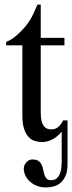

<svg xmlns="http://www.w3.org/2000/svg" viewBox="-20 -615 319 851"><path d="M279.3 113.8Q279.3 144.5 270.5 164.3Q261.7 184.1 248 195.6Q234.4 207 217.3 211.4Q200.2 215.8 183.6 215.8Q162.1 215.8 144.3 209Q126.5 202.1 113.3 190.4Q100.1 178.7 92.8 163.6Q85.4 148.4 85.4 131.8Q85.4 125.5 88.1 118.4Q90.8 111.3 95.9 105.5Q101.1 99.6 107.9 95.7Q114.7 91.8 123 91.8Q141.1 91.8 150.6 98.6Q160.2 105.5 164.8 115.7Q169.4 126 171.6 137.7Q173.8 149.4 177 159.7Q180.2 169.9 186.5 176.8Q192.9 183.6 206.5 183.6Q214.4 183.6 222.7 180.7Q231 177.7 237.8 168.9Q244.6 160.2 249 144Q253.4 127.9 253.4 101.1V-31.7Q246.1 -22 236.3 -13.7Q226.6 -5.4 215.3 1Q204.1 7.3 191.9 11Q179.7 14.6 167.5 14.6Q151.4 14.6 135.7 10.3Q120.1 5.9 107.4 -7.1Q94.7 -20 86.9 -43.2Q79.1 -66.4 79.1 -104V-414.1H7.3V-429.2Q27.3 -436.5 49.6 -454.8Q71.8 -473.1 90.8 -495.6Q97.2 -503.4 102.8 -511Q108.4 -518.6 114.7 -529.1Q121.1 -539.6 128.4 -554.9Q135.7 -570.3 146 -594.7H160.6V-447.3H265.6V-414.1H160.6V-115.7Q160.6 -93.8 164.1 -79.6Q167.5 -65.4 173.6 -57.1Q179.7 -48.8 187.7 -45.4Q195.8 -42 205.1 -41.5Q223.1 -40.5 237.1 -51.5Q251 -62.5 259.8 -81.5H279.3Z"/></svg>

Font: Doulos SIL Phon
Style: Regular
Weight: 400
Designer: Walt Agee, Victor Gaultney, Peter Martin, Debbi Hosken, Becca Hirsbrunner
Foundry: SIL International
Version: Version 5.000